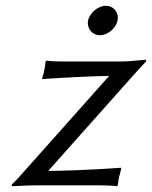

<svg xmlns="http://www.w3.org/2000/svg" viewBox="-20 -642 526 665"><path d="M147 -50 447 -387C470 -412 479 -422 486 -429C487 -433 486 -435 482 -435C477 -435 429 -429 400 -429H196C176 -429 155 -430 141 -432L138 -429C136 -416 136 -411 134 -402C133 -393 129 -379 126 -371L127 -368C127 -368 243 -377 358 -379L49 -32C38 -20 30 -11 20 -2L22 3C22 3 76 0 104 0H330C350 0 371 1 385 3L388 0C390 -13 390 -18 392 -27C394 -36 398 -50 400 -58L399 -61C399 -61 268 -51 147 -50ZM285 -571C280 -544 299 -520 326 -520C353 -520 382 -544 387 -571C393 -598 374 -622 347 -622C320 -622 291 -598 285 -571Z"/></svg>

Font: Libertinus Sans
Style: Italic
Weight: 400
Italic angle: -12°
Designer: Philipp H. Poll, Khaled Hosny
Foundry: Caleb Maclennan
Version: Version 7.050;RELEASE